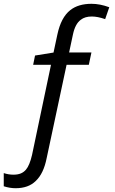

<svg xmlns="http://www.w3.org/2000/svg" viewBox="-25 -744 603 1004"><path d="M-5.4 230V161.1Q19.5 169.4 45.4 169.4Q67.4 169.4 83.3 163.1Q99.1 156.7 110.8 143.1Q129.9 120.6 142.6 65.9L241.7 -405.3H148.4L158.2 -453.6L254.9 -469.2L274.9 -563Q293.9 -652.8 342.3 -690.9Q384.3 -724.1 453.6 -724.1Q498 -724.1 546.4 -706.1L524.9 -644Q485.4 -657.7 455.1 -657.7Q418.9 -657.7 397.5 -640.6Q368.2 -619.6 356.4 -563.5L336.4 -469.7H453.1L439.5 -405.3H323.2L219.2 82Q203.1 164.1 161.6 202.6Q123.5 240.2 56.6 240.2Q26.4 240.2 -5.4 230Z"/></svg>

Font: Viking Open Sans
Style: Italic
Weight: 400
Italic angle: -12°
Foundry: Ascender Corporation
Version: Version 2.000